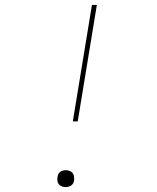

<svg xmlns="http://www.w3.org/2000/svg" viewBox="-20 -755 640 783"><path d="M277 -260 355 -735H375L297 -260ZM248 8Q240 8 232 5Q224 2 219.5 -4Q215 -10 214 -18.5Q213 -27 215 -35Q216 -41 218.5 -46Q221 -51 226 -54.5Q231 -58 237 -59.5Q243 -61 248 -61Q256 -61 264 -58Q272 -55 276.5 -49Q281 -43 282 -34.5Q283 -26 282 -18Q281 -12 278 -7Q275 -2 270 1.5Q265 5 259 6.5Q253 8 248 8Z"/></svg>

Font: Iosevka HT Thin Extended
Style: Italic
Weight: 100
Width: 7
Italic angle: -9°
Monospace: yes
Designer: Belleve Invis
Foundry: Belleve Invis
Version: Version 32.3.0; ttfautohint (v1.8.4)